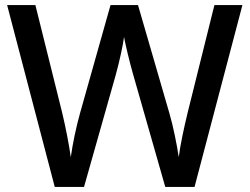

<svg xmlns="http://www.w3.org/2000/svg" viewBox="-20 -734 981 754"><path d="M932 -714H822L717 -292C703 -234 688 -166 682 -117C675 -163 661 -236 645 -290L522 -714H414L295 -292C280 -240 265 -168 258 -117C251 -166 238 -234 224 -292L119 -714H8L195 0H310L434 -438C449 -491 465 -566 467 -589C471 -566 489 -489 503 -441L629 0H744Z"/></svg>

Font: Noto Sans Gujarati UI Medium
Style: Regular
Weight: 500
Designer: Jelle Bosma - Monotype Design Team, Universal Thirst
Foundry: Monotype Imaging Inc.
Version: Version 2.106